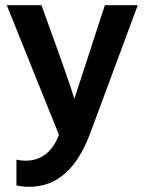

<svg xmlns="http://www.w3.org/2000/svg" viewBox="-20 -527 557 736"><path d="M93 189Q64 189 43 184V85Q59 89 77 89Q168 89 206 -10L6 -507H139Q253 -193 265 -148Q268 -159 382 -507H508L325 -14Q249 189 93 189Z"/></svg>

Font: Hind Guntur SemiBold
Style: Regular
Weight: 600
Designer: Manushi Parikh, Hitesh Malaviya
Foundry: Indian Type Foundry
Version: Version 1.000;PS 1.0;hotconv 1.0.86;makeotf.lib2.5.63406; tt